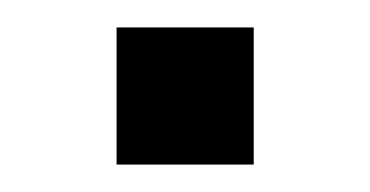

<svg xmlns="http://www.w3.org/2000/svg" viewBox="-20 -120 270 140"><path d="M65 0H165V-100H65Z"/></svg>

Font: Telex Regular
Style: Regular
Weight: 400
Designer: Andres Torresi
Foundry: Andres Torresi
Version: Version 1.001